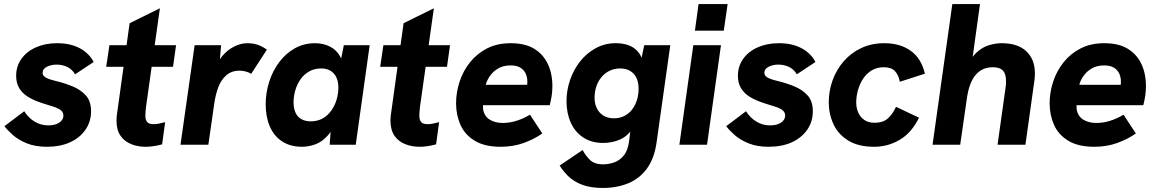

<svg xmlns="http://www.w3.org/2000/svg" viewBox="-20 -717 5729 951"><path d="M212 10Q155 10 113 -7Q71 -24 44 -48Q17 -72 2 -92L100 -166Q120 -134 151 -115Q182 -96 218 -96Q243 -96 259.5 -102.5Q276 -109 285 -120Q294 -131 294 -144Q294 -159 284 -168.5Q274 -178 256.5 -184.5Q239 -191 218 -197Q194 -204 167 -214Q140 -224 115.5 -239.5Q91 -255 75.5 -280Q60 -305 60 -342Q60 -389 86 -425.5Q112 -462 158 -482.5Q204 -503 263 -503Q328 -503 374.5 -478.5Q421 -454 444 -410L352 -349Q337 -374 313 -385.5Q289 -397 260 -397Q234 -397 212.5 -386.5Q191 -376 191 -356Q191 -342 206.5 -333Q222 -324 260 -315Q301 -305 340 -289Q379 -273 405 -244.5Q431 -216 431 -166Q431 -114 403 -74Q375 -34 326.5 -12Q278 10 212 10Z M701 10Q663 10 630 -3Q597 -16 577 -44.5Q557 -73 557 -121Q557 -130 558 -140.5Q559 -151 562 -170L622 -602L772 -676L703 -186Q702 -177 701 -165.5Q700 -154 700 -144Q700 -123 709 -112.5Q718 -102 742 -102Q755 -102 768.5 -105Q782 -108 798 -112L783 -2Q761 4 740.5 7Q720 10 701 10ZM506 -386 522 -493H852L837 -386Z M874 0 944 -493H1075L1064 -359L1045 -362Q1053 -405 1078.5 -436.5Q1104 -468 1138 -485.5Q1172 -503 1205 -503Q1233 -503 1255.5 -495.5Q1278 -488 1302 -471L1224 -351Q1215 -358 1198.5 -362.5Q1182 -367 1167 -367Q1126 -367 1100 -343.5Q1074 -320 1060.5 -283Q1047 -246 1041 -202L1012 0Z M1476 10Q1418 10 1377.5 -16.5Q1337 -43 1316.5 -90.5Q1296 -138 1296 -200Q1296 -258 1313.5 -312.5Q1331 -367 1363.5 -410Q1396 -453 1441 -478Q1486 -503 1541 -503Q1580 -503 1613 -487Q1646 -471 1665 -437Q1684 -403 1681 -348L1657 -364L1683 -493H1811L1742 0H1613L1622 -127L1656 -143Q1634 -80 1604 -46.5Q1574 -13 1540.5 -1.5Q1507 10 1476 10ZM1519 -116Q1553 -116 1578.5 -130.5Q1604 -145 1621.5 -170Q1639 -195 1647.5 -224.5Q1656 -254 1656 -283Q1656 -313 1646 -334Q1636 -355 1617 -366.5Q1598 -378 1571 -378Q1537 -378 1511 -363Q1485 -348 1468 -323.5Q1451 -299 1442.5 -269Q1434 -239 1434 -210Q1434 -181 1443.5 -159.5Q1453 -138 1472.5 -127Q1492 -116 1519 -116Z M2058 10Q2020 10 1987 -3Q1954 -16 1934 -44.5Q1914 -73 1914 -121Q1914 -130 1915 -140.5Q1916 -151 1919 -170L1979 -602L2129 -676L2060 -186Q2059 -177 2058 -165.5Q2057 -154 2057 -144Q2057 -123 2066 -112.5Q2075 -102 2099 -102Q2112 -102 2125.5 -105Q2139 -108 2155 -112L2140 -2Q2118 4 2097.5 7Q2077 10 2058 10ZM1863 -386 1879 -493H2209L2194 -386Z M2460 10Q2381 10 2332 -19.5Q2283 -49 2261 -98Q2239 -147 2239 -205Q2239 -260 2256.5 -313Q2274 -366 2308.5 -409Q2343 -452 2393 -477.5Q2443 -503 2510 -503Q2580 -503 2625 -476Q2670 -449 2693 -401Q2716 -353 2716 -291Q2716 -265 2712.5 -242.5Q2709 -220 2703 -196H2372Q2372 -190 2372.5 -185.5Q2373 -181 2373 -175Q2379 -141 2405.5 -124.5Q2432 -108 2470 -108Q2505 -108 2539.5 -119Q2574 -130 2605 -149L2666 -56Q2625 -27 2573 -8.5Q2521 10 2460 10ZM2586 -272Q2589 -283 2590.5 -293Q2592 -303 2592 -313Q2592 -334 2584 -352Q2576 -370 2558 -381.5Q2540 -393 2509 -393Q2473 -393 2447.5 -378Q2422 -363 2406.5 -340.5Q2391 -318 2386 -297H2632Z M2966 214Q2906 214 2864.5 198.5Q2823 183 2796 157Q2769 131 2752 103L2866 26Q2879 52 2901.5 74.5Q2924 97 2967 97Q2993 97 3020.5 88Q3048 79 3069 54Q3090 29 3096 -18L3108 -115L3126 -98Q3094 -46 3054.5 -27.5Q3015 -9 2967 -9Q2910 -9 2869 -36Q2828 -63 2807 -110Q2786 -157 2786 -216Q2786 -269 2803.5 -320.5Q2821 -372 2853.5 -413Q2886 -454 2931 -478.5Q2976 -503 3029 -503Q3088 -503 3122 -477.5Q3156 -452 3164 -409L3150 -394L3171 -493H3300L3232 -11Q3221 67 3185 117Q3149 167 3092.5 190.5Q3036 214 2966 214ZM3021 -131Q3049 -131 3072 -142.5Q3095 -154 3110.5 -174Q3126 -194 3134.5 -220.5Q3143 -247 3143 -277Q3143 -308 3133 -330Q3123 -352 3102.5 -365Q3082 -378 3052 -378Q3024 -378 3000.5 -367Q2977 -356 2960 -336Q2943 -316 2934 -289.5Q2925 -263 2925 -232Q2925 -203 2936.5 -180Q2948 -157 2969.5 -144Q2991 -131 3021 -131Z M3345 0 3414 -493H3551L3482 0ZM3422 -565 3440 -697H3584L3565 -565Z M3787 10Q3730 10 3688 -7Q3646 -24 3619 -48Q3592 -72 3577 -92L3675 -166Q3695 -134 3726 -115Q3757 -96 3793 -96Q3818 -96 3834.5 -102.5Q3851 -109 3860 -120Q3869 -131 3869 -144Q3869 -159 3859 -168.5Q3849 -178 3831.5 -184.5Q3814 -191 3793 -197Q3769 -204 3742 -214Q3715 -224 3690.5 -239.5Q3666 -255 3650.5 -280Q3635 -305 3635 -342Q3635 -389 3661 -425.5Q3687 -462 3733 -482.5Q3779 -503 3838 -503Q3903 -503 3949.5 -478.5Q3996 -454 4019 -410L3927 -349Q3912 -374 3888 -385.5Q3864 -397 3835 -397Q3809 -397 3787.5 -386.5Q3766 -376 3766 -356Q3766 -342 3781.5 -333Q3797 -324 3835 -315Q3876 -305 3915 -289Q3954 -273 3980 -244.5Q4006 -216 4006 -166Q4006 -114 3978 -74Q3950 -34 3901.5 -12Q3853 10 3787 10Z M4310 10Q4232 10 4182 -20.5Q4132 -51 4108.5 -101.5Q4085 -152 4085 -210Q4085 -267 4104 -319.5Q4123 -372 4159 -413.5Q4195 -455 4246 -479Q4297 -503 4360 -503Q4439 -503 4491.5 -465Q4544 -427 4561 -352L4437 -312Q4431 -345 4413 -364.5Q4395 -384 4357 -384Q4324 -384 4298 -368.5Q4272 -353 4255 -327Q4238 -301 4229.5 -270Q4221 -239 4221 -209Q4221 -182 4231 -159.5Q4241 -137 4261 -123Q4281 -109 4312 -109Q4355 -109 4379 -131.5Q4403 -154 4418 -188L4532 -134Q4495 -59 4436.5 -24.5Q4378 10 4310 10Z M4599 0 4697 -697H4834L4790 -379L4769 -383Q4788 -430 4816.5 -456.5Q4845 -483 4878 -493Q4911 -503 4942 -503Q5021 -503 5063.5 -463Q5106 -423 5106 -354Q5106 -347 5105.5 -338.5Q5105 -330 5104 -321L5059 0H4921L4960 -278Q4962 -289 4962.5 -297.5Q4963 -306 4963 -315Q4963 -351 4947.5 -367.5Q4932 -384 4898 -384Q4845 -384 4812.5 -346Q4780 -308 4769 -229L4736 0Z M5400 10Q5321 10 5272 -19.5Q5223 -49 5201 -98Q5179 -147 5179 -205Q5179 -260 5196.5 -313Q5214 -366 5248.5 -409Q5283 -452 5333 -477.5Q5383 -503 5450 -503Q5520 -503 5565 -476Q5610 -449 5633 -401Q5656 -353 5656 -291Q5656 -265 5652.5 -242.5Q5649 -220 5643 -196H5312Q5312 -190 5312.5 -185.5Q5313 -181 5313 -175Q5319 -141 5345.5 -124.5Q5372 -108 5410 -108Q5445 -108 5479.5 -119Q5514 -130 5545 -149L5606 -56Q5565 -27 5513 -8.5Q5461 10 5400 10ZM5526 -272Q5529 -283 5530.5 -293Q5532 -303 5532 -313Q5532 -334 5524 -352Q5516 -370 5498 -381.5Q5480 -393 5449 -393Q5413 -393 5387.5 -378Q5362 -363 5346.5 -340.5Q5331 -318 5326 -297H5572Z"/></svg>

Font: Hanken Grotesk ExtraBold
Style: Italic
Weight: 800
Italic angle: -8°
Designer: Alfredo Marco Pradil
Foundry: Hanken Design Co.
Version: Version 3.013